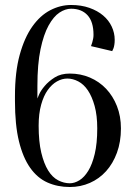

<svg xmlns="http://www.w3.org/2000/svg" viewBox="-20 -735 535 770"><path d="M370 -220Q370 -272 359.5 -310Q349 -348 332.5 -372.5Q316 -397 294 -408.5Q272 -420 250 -420Q229 -420 208.5 -408.5Q188 -397 171.5 -374Q155 -351 145 -315Q135 -279 135 -231Q135 -167 145.5 -123Q156 -79 173 -51.5Q190 -24 213 -12Q236 0 260 0Q279 0 298.5 -12Q318 -24 334 -50Q350 -76 360 -118Q370 -160 370 -220ZM40 -350Q40 -446 59 -515Q78 -584 109.5 -628.5Q141 -673 181.5 -694Q222 -715 265 -715Q306 -715 338.5 -703.5Q371 -692 393.5 -673Q416 -654 428 -628.5Q440 -603 440 -575Q440 -564 438.5 -555Q437 -546 435 -541Q432 -534 430 -530L345 -550L350 -565Q352 -572 353.5 -579.5Q355 -587 355 -595Q355 -648 331 -674Q307 -700 265 -700Q242 -700 218.5 -684.5Q195 -669 175 -633Q155 -597 142.5 -537.5Q130 -478 130 -390V-340Q130 -340 136.5 -355.5Q143 -371 159 -390Q175 -409 199.5 -424.5Q224 -440 260 -440Q303 -440 340.5 -424Q378 -408 405.5 -379Q433 -350 449 -309.5Q465 -269 465 -220Q465 -166 449 -122.5Q433 -79 405.5 -48.5Q378 -18 340.5 -1.5Q303 15 260 15Q211 15 170.5 -3Q130 -21 101 -62Q72 -103 56 -168.5Q40 -234 40 -330Z"/></svg>

Font: Oranienbaum
Style: Regular
Weight: 400
Designer: Oleg Pospelov and Jovanny Lemonad
Foundry: Oleg Pospelov and jovanny Lemonad
Version: Version 1.001; ttfautohint (v0.91) -l 8 -r 50 -G 200 -x 0 -w